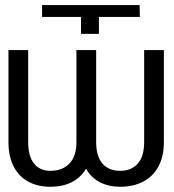

<svg xmlns="http://www.w3.org/2000/svg" viewBox="-20 -712 674 742"><path d="M142.6 -646.5V-692.4H519.5L520.5 -646.5H362.3V-581.1H293V-646.5ZM351.6 -518.6V-163.1Q351.6 -107.9 376 -79.8Q400.4 -51.8 444.3 -51.8Q487.8 -51.8 512.5 -79.8Q537.1 -107.9 537.1 -163.1V-518.6H613.3V-163.1Q613.3 -106.9 592 -68.1Q570.8 -29.3 532.7 -9.8Q494.6 9.8 444.3 9.8Q399.9 9.8 366 -7.8Q332 -25.4 312.5 -60.1Q292 -25.4 256.8 -7.8Q221.7 9.8 174.8 9.8Q126.5 9.8 89.8 -9.8Q53.2 -29.3 33 -68.1Q12.7 -106.9 12.7 -163.1V-518.6H88.9V-163.1Q88.9 -107.9 111.6 -79.8Q134.3 -51.8 174.8 -51.8Q221.2 -51.8 248.3 -80.1Q275.4 -108.4 275.4 -163.1V-518.6Z"/></svg>

Font: Pretendard Std Light
Style: Regular
Weight: 300
Designer: Base glyphs from Inter by Rasmus Andersson; Hangeul glyphs from Noto Sans CJK(Source Han Sans) by Jang Soo-young and Kan
Foundry: Kil Hyung-jin
Version: Version 1.309